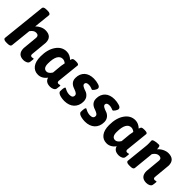

<svg xmlns="http://www.w3.org/2000/svg" viewBox="160 -1776 2808 2808"><g transform="rotate(45 1564.0 -372.5)"><path d="M344 -359Q344 -409 290 -409Q244 -409 204 -352L170 -30Q167 2 107 2H79Q51 2 36.5 -7Q22 -16 22 -29L95 -722Q98 -754 158 -754H186Q214 -754 228.5 -745Q243 -736 243 -723L216 -463Q243 -492 283 -511.5Q323 -531 363 -531Q495 -531 495 -404L470 -142Q470 -109 500 -109Q508 -109 518 -112Q528 -115 529 -115Q537 -115 537 -100.5Q537 -86 530 -44Q526 -19 499 -5.5Q472 8 442 8Q321 8 321 -119Z M994 8Q898 8 879 -67Q856 -33 820.5 -12Q785 9 743 9Q668 9 624.5 -47Q581 -103 581 -208Q581 -352 643 -441Q705 -530 803 -530Q868 -530 924 -477Q933 -508 943 -515Q948 -519 959.5 -521.5Q971 -524 989 -524H1001Q1059 -524 1059 -499L1041 -325Q1032 -237 1027 -191.5Q1022 -146 1022 -141Q1022 -109 1052 -109Q1060 -109 1070 -112Q1080 -115 1081 -115Q1089 -115 1089 -100.5Q1089 -86 1082 -44Q1078 -19 1051 -5.5Q1024 8 994 8ZM799 -112Q840 -112 877 -170L891 -320Q892 -335 903 -386Q871 -413 837 -413Q786 -413 758 -362Q731 -312 731 -212Q731 -112 799 -112Z M1373 -415Q1316 -415 1316 -375Q1316 -364 1323.5 -355Q1331 -346 1344 -338.5Q1357 -331 1372.5 -324.5Q1388 -318 1405 -313Q1421 -308 1437 -297Q1453 -286 1466 -270.5Q1479 -255 1486.5 -234Q1494 -213 1494 -188Q1494 -142 1479 -105.5Q1464 -69 1437 -44Q1410 -19 1372 -5.5Q1334 8 1288 8Q1252 8 1214 0Q1144 -16 1144 -53Q1144 -143 1166 -143Q1167 -143 1184 -134Q1230 -109 1276 -109Q1342 -109 1342 -159Q1342 -180 1323.5 -193.5Q1305 -207 1279 -216Q1260 -222 1240 -231Q1220 -240 1203 -254.5Q1186 -269 1175 -291Q1164 -313 1164 -346Q1164 -391 1178.5 -425.5Q1193 -460 1219 -483.5Q1245 -507 1281.5 -519Q1318 -531 1362 -531Q1415 -531 1462 -516Q1508 -503 1508 -470Q1508 -455 1488 -424Q1468 -395 1455 -395Q1452 -395 1428 -405Q1404 -415 1373 -415Z M1800 -415Q1743 -415 1743 -375Q1743 -364 1750.5 -355Q1758 -346 1771 -338.5Q1784 -331 1799.5 -324.5Q1815 -318 1832 -313Q1848 -308 1864 -297Q1880 -286 1893 -270.5Q1906 -255 1913.5 -234Q1921 -213 1921 -188Q1921 -142 1906 -105.5Q1891 -69 1864 -44Q1837 -19 1799 -5.5Q1761 8 1715 8Q1679 8 1641 0Q1571 -16 1571 -53Q1571 -143 1593 -143Q1594 -143 1611 -134Q1657 -109 1703 -109Q1769 -109 1769 -159Q1769 -180 1750.5 -193.5Q1732 -207 1706 -216Q1687 -222 1667 -231Q1647 -240 1630 -254.5Q1613 -269 1602 -291Q1591 -313 1591 -346Q1591 -391 1605.5 -425.5Q1620 -460 1646 -483.5Q1672 -507 1708.5 -519Q1745 -531 1789 -531Q1842 -531 1889 -516Q1935 -503 1935 -470Q1935 -455 1915 -424Q1895 -395 1882 -395Q1879 -395 1855 -405Q1831 -415 1800 -415Z M2413 8Q2317 8 2298 -67Q2275 -33 2239.5 -12Q2204 9 2162 9Q2087 9 2043.5 -47Q2000 -103 2000 -208Q2000 -352 2062 -441Q2124 -530 2222 -530Q2287 -530 2343 -477Q2352 -508 2362 -515Q2367 -519 2378.5 -521.5Q2390 -524 2408 -524H2420Q2478 -524 2478 -499L2460 -325Q2451 -237 2446 -191.5Q2441 -146 2441 -141Q2441 -109 2471 -109Q2479 -109 2489 -112Q2499 -115 2500 -115Q2508 -115 2508 -100.5Q2508 -86 2501 -44Q2497 -19 2470 -5.5Q2443 8 2413 8ZM2218 -112Q2259 -112 2296 -170L2310 -320Q2311 -335 2322 -386Q2290 -413 2256 -413Q2205 -413 2177 -362Q2150 -312 2150 -212Q2150 -112 2218 -112Z M3011 -142Q3011 -109 3041 -109Q3049 -109 3059 -112Q3069 -115 3070 -115Q3078 -115 3078 -100.5Q3078 -86 3071 -44Q3067 -19 3040 -5.5Q3013 8 2983 8Q2862 8 2862 -119L2868 -179Q2871 -209 2875 -254Q2879 -299 2885 -359Q2885 -409 2833 -409Q2782 -409 2743 -348L2711 -30Q2708 2 2648 2H2620Q2592 2 2577.5 -7Q2563 -16 2563 -29L2597 -357Q2599 -377 2600.5 -394.5Q2602 -412 2601 -428L2599 -484Q2598 -500 2631.5 -510Q2665 -520 2715 -520Q2734 -520 2739.5 -503.5Q2745 -487 2747 -452Q2760 -468 2778 -482.5Q2796 -497 2816.5 -507.5Q2837 -518 2859.5 -524.5Q2882 -531 2904 -531Q3036 -531 3036 -404Z"/></g></svg>

Font: AsCom
Style: Bold Italic
Weight: 700
Italic angle: -48°
Designer: AsCom
Foundry: AsCom
Version: Version 1.001